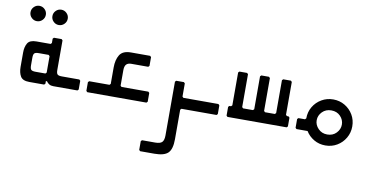

<svg xmlns="http://www.w3.org/2000/svg" viewBox="-82 -791 2724 1381"><g transform="rotate(10 1280.0 -100.0)"><path d="M480 0H304Q286 0 274 -7Q262 -14 253 -27H245V-8L237 0H128Q80 0 64 -27Q48 -54 48 -96V-200Q48 -242 64 -269Q80 -296 128 -296H232L240 -304V-336L248 -344H304L312 -336V-120Q312 -96 320 -88Q328 -80 352 -80H480L488 -72V-8ZM120 -120Q120 -96 128 -88Q136 -80 160 -80H232L240 -88V-208L232 -216H160Q136 -216 128 -208Q120 -200 120 -176ZM106 -440Q83 -440 66.5 -456.5Q50 -473 50 -496Q50 -519 66.5 -535.5Q83 -552 106 -552Q129 -552 145.5 -535.5Q162 -519 162 -496Q162 -473 145.5 -456.5Q129 -440 106 -440ZM266 -440Q243 -440 226.5 -456.5Q210 -473 210 -496Q210 -519 226.5 -535.5Q243 -552 266 -552Q289 -552 305.5 -535.5Q322 -519 322 -496Q322 -473 305.5 -456.5Q289 -440 266 -440Z M552 0 544 -8V-72L552 -80H700L708 -88V-208Q708 -264 730 -300Q752 -336 812 -336H952L960 -328V-264L952 -256H828Q804 -256 792 -243Q780 -230 780 -200V-88L788 -80H984L992 -72V-8L984 0Z M1000 352 992 344V280L1000 272H1096Q1132 272 1146 258Q1160 244 1160 208V-184L1168 -192H1224L1232 -184V-88L1240 -80H1496L1504 -71V-8L1496 0H1240L1232 8V224Q1232 296 1204 324Q1176 352 1104 352Z M1576 0 1568 -8V-72L1576 -80H1588L1596 -88V-328L1604 -336H1660L1668 -328V-88L1676 -80H1748L1756 -88V-328L1764 -336H1820L1828 -328V-88L1836 -80H1908L1916 -88V-328L1924 -336H1980L1988 -328V-88L1996 -80H2008L2016 -72V-8L2008 0Z M2304 80Q2258 80 2220.5 58Q2183 36 2161 0H2080L2072 -8V-72L2080 -80H2128L2136 -88Q2136 -135 2158.5 -173Q2181 -211 2219.5 -233.5Q2258 -256 2304 -256Q2351 -256 2389 -233.5Q2427 -211 2449.5 -173Q2472 -135 2472 -88Q2472 -42 2449.5 -3.5Q2427 35 2389 57.5Q2351 80 2304 80ZM2212 -88Q2212 -54 2238 -27Q2264 0 2304 0Q2345 0 2370.5 -27Q2396 -54 2396 -88Q2396 -123 2370.5 -149.5Q2345 -176 2304 -176Q2264 -176 2238 -149.5Q2212 -123 2212 -88Z"/></g></svg>

Font: Hasubi Mono
Style: Regular
Weight: 400
Designer: Eli Heuer
Foundry: Eli Heuer
Version: Version 1.000